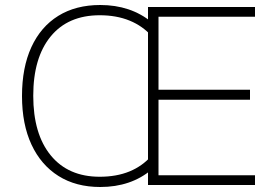

<svg xmlns="http://www.w3.org/2000/svg" viewBox="-20 -740 1097 768"><path d="M572 0V-66V-83V-631V-647V-712H1000V-673H614V-381H980V-341H614V-39H1000V0ZM587 -595Q551 -636 498.5 -657.5Q446 -679 379 -679Q252 -679 182.5 -594Q113 -509 113 -357Q113 -204 183 -118.5Q253 -33 379 -33Q513 -33 587 -118V-62Q504 8 381 8Q284 8 214 -36Q144 -80 106 -161.5Q68 -243 68 -356Q68 -470 105.5 -551.5Q143 -633 213 -676.5Q283 -720 381 -720Q503 -720 587 -651Z"/></svg>

Font: Muli ExtraLight
Style: Regular
Weight: 250
Designer: Vernon Adams
Foundry: Vernon Adams
Version: Version 2.100; ttfautohint (v1.8.1.43-b0c9)